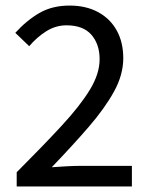

<svg xmlns="http://www.w3.org/2000/svg" viewBox="-20 -670 539 690"><path d="M40 0V-51Q134 -145 201 -217.5Q268 -290 303 -347.5Q338 -405 338 -457Q338 -511 308.5 -545Q279 -579 219 -579Q180 -579 146 -557.5Q112 -536 85 -504L35 -552Q76 -597 122 -623.5Q168 -650 230 -650Q289 -650 332.5 -626.5Q376 -603 399.5 -560.5Q423 -518 423 -461Q423 -401 389.5 -340.5Q356 -280 298 -213Q240 -146 166 -69Q192 -71 220.5 -72.5Q249 -74 274 -74H454V0Z"/></svg>

Font: Assistant ExtraLight Medium
Style: Regular
Weight: 500
Version: Version 3.000